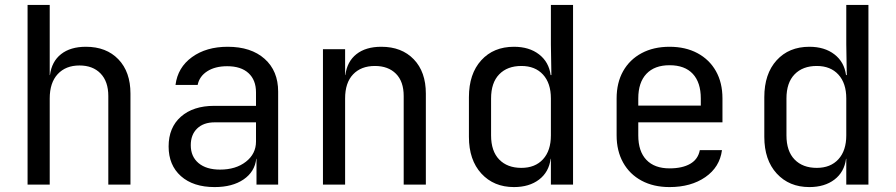

<svg xmlns="http://www.w3.org/2000/svg" viewBox="-20 -750 3640 780"><path d="M92 0V-730H182V-445H183Q190 -500 228 -530Q266 -560 329 -560Q412 -560 461 -509Q510 -458 510 -370V0H420V-360Q420 -419 388.5 -451.5Q357 -484 303 -484Q247 -484 214.5 -449Q182 -414 182 -350V0Z M852 10Q765 10 715 -34.5Q665 -79 665 -155Q665 -232 715 -276Q765 -320 850 -320H1020V-375Q1020 -425 989.5 -453Q959 -481 903 -481Q854 -481 822 -460.5Q790 -440 783 -405H693Q702 -476 760 -518Q818 -560 905 -560Q1000 -560 1055 -511Q1110 -462 1110 -378V0H1022V-105H1021Q1015 -52 969.5 -21Q924 10 852 10ZM874 -61Q938 -61 979 -93Q1020 -125 1020 -175V-253H852Q807 -253 781 -228Q755 -203 755 -160Q755 -114 786.5 -87.5Q818 -61 874 -61Z M1292 0V-550H1382V-445H1383Q1390 -500 1428 -530Q1466 -560 1529 -560Q1612 -560 1661 -509Q1710 -458 1710 -370V0H1620V-360Q1620 -419 1588.5 -450.5Q1557 -482 1503 -482Q1447 -482 1414.5 -448Q1382 -414 1382 -350V0Z M2068 10Q1986 10 1935.5 -45Q1885 -100 1885 -194V-355Q1885 -450 1935 -505Q1985 -560 2068 -560Q2130 -560 2170 -529Q2210 -498 2217 -445H2220L2218 -570V-730H2308V0H2218V-105H2217Q2210 -51 2170 -20.5Q2130 10 2068 10ZM2098 -68Q2154 -68 2186 -103Q2218 -138 2218 -200V-350Q2218 -412 2186 -447Q2154 -482 2098 -482Q2041 -482 2008 -448Q1975 -414 1975 -350V-200Q1975 -136 2008 -102Q2041 -68 2098 -68Z M2700 10Q2635 10 2586.5 -16Q2538 -42 2511.5 -89.5Q2485 -137 2485 -200V-350Q2485 -414 2511.5 -461Q2538 -508 2586.5 -534Q2635 -560 2700 -560Q2765 -560 2813.5 -534Q2862 -508 2888.5 -461Q2915 -414 2915 -350V-253H2573V-200Q2573 -135 2606 -100.5Q2639 -66 2700 -66Q2752 -66 2784 -84.5Q2816 -103 2823 -140H2913Q2904 -71 2845.5 -30.5Q2787 10 2700 10ZM2573 -321H2827V-350Q2827 -415 2794.5 -450Q2762 -485 2700 -485Q2639 -485 2606 -450Q2573 -415 2573 -350Z M3268 10Q3186 10 3135.5 -45Q3085 -100 3085 -194V-355Q3085 -450 3135 -505Q3185 -560 3268 -560Q3330 -560 3370 -529Q3410 -498 3417 -445H3420L3418 -570V-730H3508V0H3418V-105H3417Q3410 -51 3370 -20.5Q3330 10 3268 10ZM3298 -68Q3354 -68 3386 -103Q3418 -138 3418 -200V-350Q3418 -412 3386 -447Q3354 -482 3298 -482Q3241 -482 3208 -448Q3175 -414 3175 -350V-200Q3175 -136 3208 -102Q3241 -68 3298 -68Z"/></svg>

Font: Liga JetBrainsMono Nerd Font
Style: Regular
Weight: 400
Designer: Philipp Nurullin, Konstantin Bulenkov
Foundry: JetBrains
Version: Version 2.225; ttfautohint (v1.8.3)